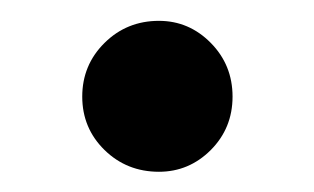

<svg xmlns="http://www.w3.org/2000/svg" viewBox="-20 -409 306 187"><path d="M134.8 -241.7Q103.5 -241.7 81.8 -262.9Q60.1 -284.2 60.1 -314.9Q60.1 -345.7 81.8 -367.2Q103.5 -388.7 134.8 -388.7Q164.1 -388.7 185.3 -367.2Q206.5 -345.7 206.5 -314.9Q206.5 -284.2 185.3 -262.9Q164.1 -241.7 134.8 -241.7Z"/></svg>

Font: Vela Sans Bd
Style: Bold
Weight: 700
Designer: Principal design: Mikhail Sharanda - project Manrope.
Design modification: Ravid Balaliev
Foundry: Mikhail Sharanda
Version: Version 1.001